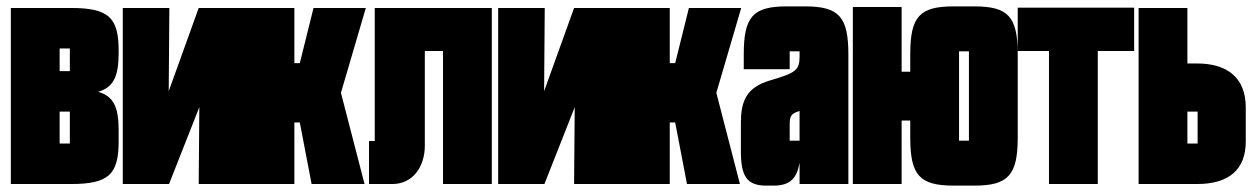

<svg xmlns="http://www.w3.org/2000/svg" viewBox="-20 -577 3941 602"><path d="M14 0H202C321 0 352 -30 352 -134V-168C352 -240 337 -275 288 -289C337 -304 352 -339 352 -412V-418C352 -522 321 -552 202 -552H14ZM199 -354H167V-425H199ZM199 -227V-127H167V-227Z M751 -552H603L509 -291L511 -552H365V0H510L605 -241L603 0H751Z M751 0H903V-193H920L957 0H1123L1049 -286L1127 -552H963L920 -379H903V-552H751Z M1312 -417H1369V0H1522V-552H1155V-135H1137V0H1210C1275 0 1312 -55 1312 -120Z M1928 -552H1780L1686 -291L1688 -552H1542V0H1687L1782 -241L1780 0H1928Z M1928 0H2080V-193H2097L2134 0H2300L2226 -286L2304 -552H2140L2097 -379H2080V-552H1928Z M2303 -102C2303 -26 2321 5 2382 5H2406C2460 5 2479 -21 2487 -67V0H2640V-406C2640 -524 2611 -557 2504 -557H2447C2340 -557 2312 -524 2312 -406V-360H2456V-416H2487V-399C2487 -356 2473 -348 2395 -325C2319 -303 2303 -258 2303 -192ZM2487 -136H2456V-186C2456 -213 2460 -221 2487 -229Z M3171 -406C3171 -524 3142 -557 3035 -557H2970C2862 -557 2834 -524 2834 -406V-352H2807V-555H2654V0H2807V-199H2834V-146C2834 -29 2862 5 2970 5H3035C3142 5 3171 -29 3171 -146ZM2987 -416H3018V-136H2987Z M3422 -417H3536V-553H3171V-417H3269V0H3422Z M3550 0H3733C3832 0 3886 -44 3886 -134V-240C3886 -330 3832 -378 3733 -378H3703V-552H3550ZM3703 -227H3735V-127H3703Z"/></svg>

Font: Queering Heavy
Style: Bold
Weight: 900
Designer: Adam Naccarato
Foundry: adamnac
Version: Version 2.000;hotconv 1.0.109;makeotfexe 2.5.65596